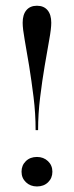

<svg xmlns="http://www.w3.org/2000/svg" viewBox="-20 -651 263 682"><path d="M106.5 -188.7Q106.5 -247.6 99.2 -306Q91.9 -364.5 83.5 -416.9Q75 -469.4 67.7 -509.3Q60.5 -549.2 60.5 -570.2Q60.5 -599.2 73.8 -614.9Q87.1 -630.6 111.3 -630.6Q135.5 -630.6 148.8 -614.9Q162.1 -599.2 162.1 -570.2Q162.1 -549.2 154.8 -509.3Q147.6 -469.4 138.7 -416.9Q129.8 -364.5 122.6 -305.6Q115.3 -246.8 115.3 -188.7ZM111.3 11.3Q87.9 11.3 72.2 -3.6Q56.5 -18.5 56.5 -41.1Q56.5 -63.7 71.8 -78.6Q87.1 -93.5 111.3 -93.5Q134.7 -93.5 150.4 -78.6Q166.1 -63.7 166.1 -41.1Q166.1 -18.5 150.8 -3.6Q135.5 11.3 111.3 11.3Z"/></svg>

Font: Playfair 144pt
Style: Regular
Weight: 400
Designer: Claus Eggers Sørensen
Foundry: Claus Eggers Sørensen
Version: Version 2.001;gftools[0.9.30]